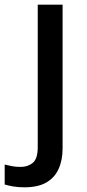

<svg xmlns="http://www.w3.org/2000/svg" viewBox="-78 -559 370 819"><path d="M26 240Q1 240 -20.5 236.5Q-42 233 -58 228V143Q-42 147 -26 150Q-10 153 10 153Q41 153 62 135.5Q83 118 83 69V-539H189V74Q189 124 172 161.5Q155 199 119.5 219.5Q84 240 26 240Z"/></svg>

Font: Noto Sans Hebrew Medium
Style: Regular
Weight: 500
Designer: Monotype Design Team
Foundry: Monotype Imaging Inc.
Version: Version 2.003